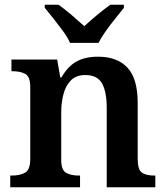

<svg xmlns="http://www.w3.org/2000/svg" viewBox="-20 -786 699 806"><path d="M23 0V-49H30Q63 -49 85 -61Q107 -73 107 -119V-421Q107 -464 86.5 -475.5Q66 -487 33 -487H28V-536H220L233 -461H238Q265 -508 301.5 -528Q338 -548 392 -548Q472 -548 515 -502Q558 -456 558 -354V-120Q558 -73 576 -61Q594 -49 627 -49H632V0H428V-335Q428 -400 408.5 -435.5Q389 -471 338 -471Q300 -471 278 -449Q256 -427 246.5 -391Q237 -355 237 -313V-115Q237 -72 257.5 -60.5Q278 -49 311 -49H316V0ZM274 -606Q264 -629 244.5 -655.5Q225 -682 204.5 -708Q184 -734 168 -753V-766H226Q250 -749 280.5 -723Q311 -697 334 -676Q356 -697 387.5 -723Q419 -749 443 -766H500V-753Q485 -734 464 -708Q443 -682 424 -655.5Q405 -629 394 -606Z"/></svg>

Font: Noto Serif Telugu SemiBold
Style: Regular
Weight: 600
Designer: Jelle Bosma - Monotype Design Team
Foundry: Monotype Imaging Inc.
Version: Version 2.005; ttfautohint (v1.8.4.7-5d5b)